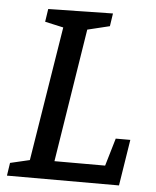

<svg xmlns="http://www.w3.org/2000/svg" viewBox="-51 -744 639 787"><g transform="rotate(5 268.5 -350.0)"><path d="M7 0 15 -53 109 -75 93 -59 186 -638 198 -622 108 -642 116 -695 382 -700 374 -647 271 -622 285 -639 192 -52 181 -76H418L399 -58L438 -190H498L468 0Z"/></g></svg>

Font: Bitter Thin Medium
Style: Italic
Weight: 500
Italic angle: -9°
Version: Version 3.021